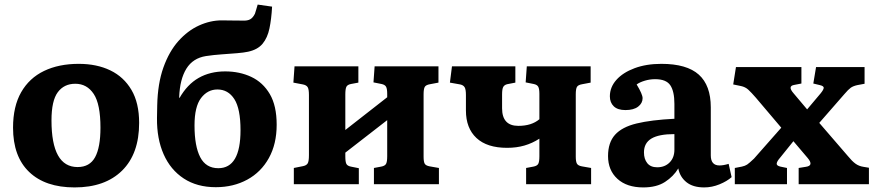

<svg xmlns="http://www.w3.org/2000/svg" viewBox="-20 -805 3821 839"><path d="M306 14Q178 14 107.5 -53.5Q37 -121 37 -247Q37 -340 72.5 -402Q108 -464 172.5 -495Q237 -526 324 -526Q403 -526 462 -497.5Q521 -469 554.5 -412Q588 -355 588 -268Q588 -133 513.5 -59.5Q439 14 306 14ZM319 -75Q372 -75 395.5 -118Q419 -161 419 -247Q419 -350 389.5 -394.5Q360 -439 309 -439Q260 -439 232.5 -402Q205 -365 205 -279Q205 -75 319 -75Z M923 13Q841 13 783 -25Q725 -63 695 -131Q665 -199 666 -289L667 -344Q669 -440 694 -510Q719 -580 759.5 -625.5Q800 -671 849.5 -693.5Q899 -716 949 -716Q966 -716 986 -715.5Q1006 -715 1041 -715Q1061 -714 1073 -720.5Q1085 -727 1094 -745Q1097 -753 1100 -764.5Q1103 -776 1106 -785L1169 -776Q1166 -722 1157.5 -681Q1149 -640 1127.5 -614Q1106 -588 1064 -579Q1046 -575 1015.5 -572.5Q985 -570 949 -567.5Q913 -565 880 -560Q823 -551 794.5 -505Q766 -459 763 -381L764 -376Q798 -436 848 -464.5Q898 -493 964 -493Q1027 -493 1078 -469Q1129 -445 1159 -394Q1189 -343 1189 -260Q1189 -176 1155 -114.5Q1121 -53 1060.5 -20Q1000 13 923 13ZM934 -70Q1031 -70 1031 -236Q1031 -330 1004 -372Q977 -414 930 -414Q887 -414 858.5 -376.5Q830 -339 830 -257Q830 -166 855 -118Q880 -70 934 -70Z M1264 0V-71L1304 -79Q1319 -82 1324.5 -91Q1330 -100 1330 -127V-390Q1330 -415 1324.5 -424Q1319 -433 1304 -436L1262 -444L1267 -515H1546V-444L1514 -438Q1498 -435 1493.5 -425.5Q1489 -416 1489 -392V-237L1672 -380V-395Q1672 -417 1667 -426Q1662 -435 1647 -438L1612 -445L1617 -515H1896V-444L1859 -437Q1841 -434 1836 -425Q1831 -416 1831 -393V-120Q1831 -98 1836 -89.5Q1841 -81 1858 -78L1898 -71V0H1614V-71L1646 -77Q1662 -80 1667 -89Q1672 -98 1672 -122V-280L1489 -138V-121Q1489 -98 1493.5 -89Q1498 -80 1513 -77L1548 -70V0Z M2279 0V-71L2311 -77Q2327 -80 2332 -89Q2337 -98 2337 -122V-199Q2306 -179 2271.5 -169Q2237 -159 2196 -159Q2108 -159 2062 -202Q2016 -245 2016 -322V-390Q2016 -414 2010.5 -423.5Q2005 -433 1991 -436L1946 -444L1955 -515H2232V-444L2196 -437Q2184 -434 2179 -425Q2174 -416 2174 -392V-332Q2174 -255 2245 -255Q2303 -255 2337 -284V-395Q2337 -417 2332 -426Q2327 -435 2312 -438L2277 -445L2282 -515H2561V-444L2524 -437Q2506 -434 2501 -425Q2496 -416 2496 -393V-120Q2496 -99 2501 -90Q2506 -81 2523 -78L2563 -71V0Z M2791 14Q2719 14 2678 -23.5Q2637 -61 2637 -123Q2637 -182 2667.5 -216Q2698 -250 2762 -265.5Q2826 -281 2927 -286V-351Q2927 -406 2909 -432.5Q2891 -459 2843 -459Q2820 -459 2798 -452.5Q2776 -446 2762 -436Q2788 -393 2788 -376Q2788 -354 2768.5 -339Q2749 -324 2713 -324Q2679 -324 2662 -340.5Q2645 -357 2645 -384Q2645 -424 2673.5 -456Q2702 -488 2753 -507Q2804 -526 2870 -526Q2981 -526 3033.5 -479Q3086 -432 3086 -336V-126Q3086 -82 3124 -82Q3141 -82 3164 -89L3177 -31Q3157 -13 3124 0.5Q3091 14 3057 14Q3008 14 2979.5 -9Q2951 -32 2944 -69Q2923 -34 2886 -10Q2849 14 2791 14ZM2852 -74Q2885 -74 2906 -95Q2927 -116 2927 -151V-219Q2859 -219 2826.5 -199.5Q2794 -180 2794 -139Q2794 -110 2808.5 -92Q2823 -74 2852 -74Z M3191 0V-71L3222 -77Q3236 -80 3245 -86Q3254 -92 3275 -112L3394 -247L3283 -378Q3263 -401 3250 -413Q3237 -425 3218 -429L3184 -436L3196 -512H3482V-440L3451 -434Q3420 -429 3448 -397L3507 -327L3566 -397Q3579 -413 3579.5 -421Q3580 -429 3563 -433L3534 -440L3546 -512H3758V-439L3726 -433Q3708 -429 3697.5 -421.5Q3687 -414 3670 -394L3560 -268L3686 -122Q3703 -101 3718 -90Q3733 -79 3753 -76L3777 -72V0H3470V-71L3501 -76Q3538 -81 3509 -115L3447 -188L3389 -116Q3375 -100 3374 -90.5Q3373 -81 3390 -77L3419 -71V0Z"/></svg>

Font: Literata 12pt
Style: Bold
Weight: 700
Designer: Latin by Veronika Burian and Jose Scaglione. Greek by Irene Vlachou. Cyrillic by Vera Evstafieva.
Foundry: TypeTogether
Version: Version 3.002